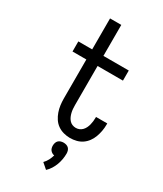

<svg xmlns="http://www.w3.org/2000/svg" viewBox="-239 -822 978 1154"><g transform="rotate(30 250.0 -244.5)"><path d="M316 8Q294 8 271.5 2Q249 -4 230.5 -17Q212 -30 199.5 -49Q187 -68 179.5 -89.5Q172 -111 169 -133.5Q166 -156 166 -179V-450H70V-520H166V-735H244V-520H420V-450H244V-179Q244 -166 245 -153Q246 -140 249 -127.5Q252 -115 257 -103.5Q262 -92 270.5 -82Q279 -72 291 -67Q303 -62 316 -62Q329 -62 340.5 -67Q352 -72 360.5 -81Q369 -90 374.5 -101.5Q380 -113 383 -125Q386 -137 387.5 -149.5Q389 -162 389 -174V-180H467V-171Q467 -149 463 -127Q459 -105 451.5 -84.5Q444 -64 431 -46Q418 -28 400 -15.5Q382 -3 360 2.5Q338 8 316 8ZM288 246 250 213Q264 199 273 181.5Q282 164 287 146Q279 145 271.5 140.5Q264 136 259 129.5Q254 123 252 115Q250 107 250 99Q250 89 253 79.5Q256 70 262.5 63.5Q269 57 278.5 54Q288 51 298 51Q308 51 317.5 54Q327 57 333.5 63.5Q340 70 343 79.5Q346 89 346 99Q346 119 342.5 139Q339 159 332 178Q325 197 314 214.5Q303 232 288 246Z"/></g></svg>

Font: Iosevka Fixed
Style: Regular
Weight: 400
Monospace: yes
Designer: Belleve Invis
Foundry: Belleve Invis
Version: Version 33.2.4